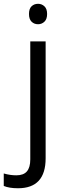

<svg xmlns="http://www.w3.org/2000/svg" viewBox="-74 -754 347 1014"><path d="M21 240.2Q-25.4 240.2 -54.2 228V162.1Q-20.5 171.9 12.2 171.9Q50.3 171.9 68.1 151.1Q85.9 130.4 85.9 87.9V-535.2H167V82Q167 240.2 21 240.2ZM79.1 -680.2Q79.1 -708 92.8 -720.9Q106.4 -733.9 127 -733.9Q146.5 -733.9 160.6 -720.7Q174.8 -707.5 174.8 -680.2Q174.8 -652.8 160.6 -639.4Q146.5 -626 127 -626Q106.4 -626 92.8 -639.4Q79.1 -652.8 79.1 -680.2Z"/></svg>

Font: f0_51640 
Style: Regular
Weight: 400
Foundry: Ascender Corporation
Version: Version 1.10